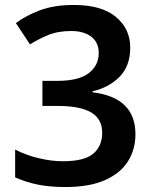

<svg xmlns="http://www.w3.org/2000/svg" viewBox="-20 -744 617 774"><path d="M505 -552Q505 -478 462 -434.5Q419 -391 353 -376V-372Q526 -351 526 -203Q526 -142 496 -94Q466 -46 403.5 -18Q341 10 243 10Q182 10 134 0.5Q86 -9 41 -29V-141Q86 -118 137 -106Q188 -94 233 -94Q320 -94 356 -124.5Q392 -155 392 -209Q392 -264 348 -290.5Q304 -317 210 -317H151V-418H211Q297 -418 337.5 -449Q378 -480 378 -530Q378 -573 348 -596Q318 -619 267 -619Q213 -619 172.5 -602Q132 -585 101 -565L44 -651Q84 -681 141 -702.5Q198 -724 278 -724Q389 -724 447 -676Q505 -628 505 -552Z"/></svg>

Font: Noto Sans Meetei Mayek SemiBold
Style: Regular
Weight: 600
Designer: Monotype Design Team and Neelakash Kshetrimayum
Foundry: Monotype Imaging Inc.
Version: Version 2.002; ttfautohint (v1.8.4.7-5d5b)